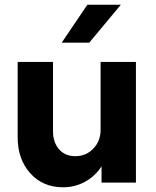

<svg xmlns="http://www.w3.org/2000/svg" viewBox="-20 -775 662 815"><path d="M248 20Q162 20 108.5 -39.5Q55 -99 55 -192V-512H205V-218Q205 -171 230.5 -141.5Q256 -112 300 -112Q345 -112 376 -144Q407 -176 407 -224V-512H557V0H411V-69Q384 -27 341 -3.5Q298 20 248 20ZM351 -755H493L359 -594H242Z"/></svg>

Font: Metropolitano
Style: Bold
Weight: 700
Designer: Fonts by Alex Slobzheninov & Chris M. Simpson / Changes by Cristiano Sobral
Foundry: Fonts by Alex Slobzheninov & Chris M. Simpson / Changes by Cristiano Sobral
Version: Version 1.00;August 30, 2020;FontCreator 13.0.0.2681 64-bit